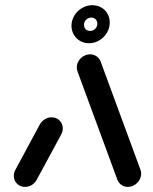

<svg xmlns="http://www.w3.org/2000/svg" viewBox="-20 -731 598 751"><path d="M77.8 0Q59.3 0 46.7 -12.4Q34.1 -24.8 34.1 -43Q34.1 -56.3 41.1 -68.5L136.3 -245.2Q143.7 -257.4 155.9 -264.8Q168.1 -272.2 181.9 -272.2Q200.4 -272.2 213 -259.6Q225.6 -247 225.6 -228.5Q225.6 -216.3 218.5 -203.3L123 -26.7Q115.9 -14.4 103.9 -7.2Q91.9 0 77.8 0ZM532.2 -52.2Q532.2 -38.5 525 -26.5Q517.8 -14.4 505.7 -7.2Q493.7 0 480 0Q466.3 0 455.6 -7.4Q444.8 -14.8 439.6 -26.7L283.7 -450Q280.4 -459.3 280.4 -467Q280.4 -480.7 287.6 -492.6Q294.8 -504.4 306.9 -511.5Q318.9 -518.5 332.6 -518.5Q346.3 -518.5 357.2 -511.1Q368.1 -503.7 373 -491.9L528.9 -68.5Q532.2 -60.7 532.2 -52.2ZM360.7 -638.5Q360.7 -648.5 354.1 -655.4Q347.4 -662.2 337 -662.2Q325.6 -662.2 317 -653.9Q308.5 -645.6 308.5 -634.1Q308.5 -623.7 315.2 -616.9Q321.9 -610 332.2 -610Q344.1 -610 352.4 -618.3Q360.7 -626.7 360.7 -638.5ZM259.6 -630Q259.6 -651.5 270.9 -670.2Q282.2 -688.9 301.1 -699.8Q320 -710.7 341.1 -710.7Q360.4 -710.7 375.9 -701.9Q391.5 -693 400.4 -677.4Q409.3 -661.9 409.3 -643Q409.3 -621.5 398.1 -602.8Q387 -584.1 368.3 -573Q349.6 -561.9 328.1 -561.9Q308.9 -561.9 293.3 -570.9Q277.8 -580 268.7 -595.6Q259.6 -611.1 259.6 -630Z"/></svg>

Font: 26F Galaxy Sans Extra Bold
Style: Italic
Weight: 800
Italic angle: -5°
Designer: C₂₉H₂₅N₃O₅
Version: Version 1.200